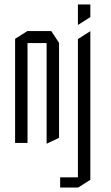

<svg xmlns="http://www.w3.org/2000/svg" viewBox="-20 -644 499 865"><path d="M48 0V-469L103 -504H104V0ZM190 3V-450H246V-23L191 3ZM104 -450V-504H211L246 -451V-450ZM331 201V-468L386 -503H387V166L332 201ZM251 201V155H331V201ZM331 -532V-624H387V-567L332 -532Z"/></svg>

Font: Foldit Thin Light
Style: Regular
Weight: 300
Version: Version 1.003